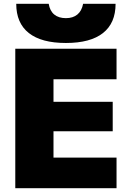

<svg xmlns="http://www.w3.org/2000/svg" viewBox="-20 -985 681 1005"><path d="M60 -730H590V-570H260V-452H570V-298H260V-160H590V0H60ZM65 -965H235Q241 -928 264 -909Q287 -890 325 -890Q362 -890 385 -909Q408 -928 415 -965H585Q585 -864 519 -812Q453 -760 325 -760Q197 -760 131 -812Q65 -864 65 -965Z"/></svg>

Font: Enso Black
Style: Regular
Weight: 900
Designer: Coji Morishita
Foundry: UNDERFOREST DESIGN
Version: Version 1.000